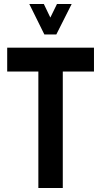

<svg xmlns="http://www.w3.org/2000/svg" viewBox="-20 -938 505 958"><path d="M201.4 -766 126.2 -918H198.7L231.2 -850.4L264.3 -918H337.6L261 -766ZM171.4 0V-581H15.9V-700H448.9V-581H293.3V0Z"/></svg>

Font: Stick No Bills ExtraLight
Style: Regular
Weight: 200
Designer: Kosala Senevirathne, Siva Puranthara, Lasantha Premarathna, Tharique Azeez
Foundry: mooniak
Version: Version 2.000